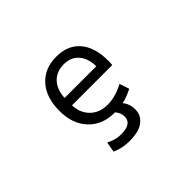

<svg xmlns="http://www.w3.org/2000/svg" viewBox="-148 -806 1297 1297"><g transform="rotate(-45 500.0 -158.0)"><path d="M592.8 3.9Q624 40 624 95.7Q624 149.4 580.1 184.1Q536.1 218.8 444.3 218.8Q377 218.8 318.4 192.4L331.1 118.2Q383.8 146.5 437.5 146.5Q539.1 146.5 539.1 78.1Q539.1 41 512.7 11.7H507.8Q393.6 11.7 323.7 -62Q253.9 -135.7 253.9 -260.7Q253.9 -388.7 319.8 -461.9Q385.7 -535.2 498 -535.2Q607.4 -535.2 667.5 -465.3Q727.5 -395.5 727.5 -265.6Q727.5 -243.2 725.6 -227.5H340.8Q342.8 -153.3 390.1 -106.4Q437.5 -59.6 513.7 -59.6Q588.9 -59.6 669.9 -102.5L693.4 -33.2Q630.9 -2 592.8 3.9ZM340.8 -297.9H643.6Q642.6 -374 604 -418.5Q565.4 -462.9 498 -462.9Q426.8 -462.9 385.3 -418Q343.8 -373 340.8 -297.9Z"/></g></svg>

Font: Gen Shin Gothic Monospace Regular
Style: Regular
Weight: 400
Designer: [Source Han Sans]
Ryoko NISHIZUKA  (kana & ideographs); Paul D. Hunt (Latin, Greek & Cyrillic); Wenlong ZHANG  (bopomofo
Version: Version 1.002.20150607